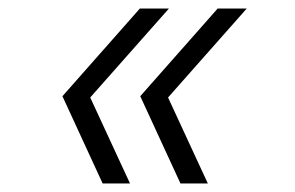

<svg xmlns="http://www.w3.org/2000/svg" viewBox="-20 -494 690 449"><path d="M220 -65 126 -269 307 -474H375L191 -266L284 -65ZM402 -65 308 -269 489 -474H557L373 -266L466 -65Z"/></svg>

Font: Azeret Mono Thin ExtraLight
Style: Italic
Weight: 250
Italic angle: -12°
Version: Version 1.002